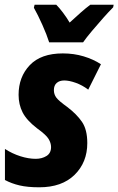

<svg xmlns="http://www.w3.org/2000/svg" viewBox="-20 -786 503 816"><path d="M147 10Q97 10 63 2Q29 -6 1 -21V-153Q32 -133 66.5 -122Q101 -111 132 -111Q158 -111 177.5 -123Q197 -135 197 -161Q197 -178 186.5 -195.5Q176 -213 137 -241Q93 -275 76 -308.5Q59 -342 59 -383Q59 -459 106.5 -509Q154 -559 247 -559Q294 -559 335.5 -546.5Q377 -534 409 -513L355 -405Q330 -424 302 -434Q274 -444 253 -444Q233 -444 221 -433.5Q209 -423 209 -403Q209 -385 219.5 -371Q230 -357 265 -332Q306 -301 328.5 -268Q351 -235 351 -178Q351 -96 297 -43Q243 10 147 10ZM189 -606Q179 -638 160 -680.5Q141 -723 124 -753L127 -766H219Q232 -753 247.5 -732.5Q263 -712 276 -690Q301 -713 323 -732.5Q345 -752 364 -766H463L461 -755Q443 -737 418.5 -709.5Q394 -682 370.5 -654Q347 -626 333 -606Z"/></svg>

Font: Noto Sans Condensed ExtraBold
Style: Italic
Weight: 800
Width: 3
Italic angle: -12°
Designer: Monotype Design Team
Foundry: Monotype Imaging Inc.
Version: Version 2.013; ttfautohint (v1.8.4.7-5d5b)